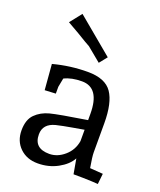

<svg xmlns="http://www.w3.org/2000/svg" viewBox="-143 -855 798 955"><g transform="rotate(20 256.5 -377.5)"><path d="M80 -344 69 -479Q159 -503 251.5 -503Q344 -503 379.5 -451Q415 -399 415 -291V-137Q415 -114 425 -57L494 -52L488 4L455 2Q409 0 358 0L344 -79Q324 -42 276.5 -16Q229 10 171 10Q113 10 76.5 -25.5Q40 -61 40 -117.5Q40 -174 69 -203Q98 -232 142 -243.5Q186 -255 334 -278V-311Q334 -449 240 -449Q185 -449 147 -430Q138 -385 138 -383V-347ZM128 -128Q128 -54 209 -54Q252 -54 289 -86Q326 -118 334 -167V-227Q329 -226 276.5 -217Q224 -208 191 -200Q128 -184 128 -128ZM78 -703 127 -765 319 -605 286 -564 212 -625Q198 -632 139 -668Z"/></g></svg>

Font: Andada
Style: Regular
Weight: 400
Designer: Carolina Giovagnoli
Foundry: Carolina Giovagnoli
Version: Version 1.002